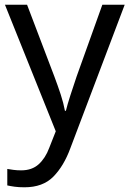

<svg xmlns="http://www.w3.org/2000/svg" viewBox="-20 -649 550 816"><path d="M1 -629H95L211 -324Q226 -284 238 -247.5Q250 -211 256 -178H260Q266 -203 279 -243.5Q292 -284 306 -325L415 -629H510L279 -19Q251 57 206.5 102Q162 147 84 147Q60 147 42 144.5Q24 142 11 139V69Q22 71 37.5 73Q53 75 70 75Q116 75 144.5 49Q173 23 189 -20L217 -91Z"/></svg>

Font: Noto Sans Kannada UI
Style: Regular
Weight: 400
Designer: Jelle Bosma - Monotype Design Team
Foundry: Monotype Imaging Inc.
Version: Version 2.005; ttfautohint (v1.8.4.7-5d5b)